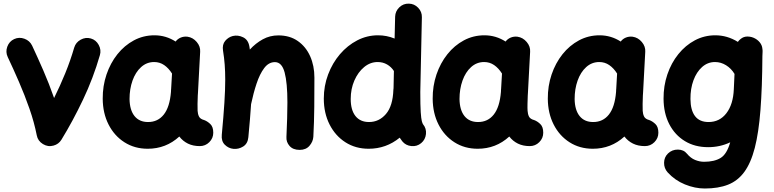

<svg xmlns="http://www.w3.org/2000/svg" viewBox="-20 -759 4299 1066"><path d="M58.6 -542Q86.4 -554.7 115.7 -543.9Q145 -533.2 158.2 -505.9Q188 -442.4 220.5 -367.9Q252.9 -293.5 280.3 -214.8Q313.5 -281.7 342.3 -352.3Q371.1 -422.9 392.1 -495.1Q400.9 -523.9 428.2 -538.8Q455.6 -553.7 484.4 -545.4Q513.2 -537.1 528.1 -509.5Q543 -481.9 534.7 -453.1Q497.6 -324.7 440.9 -205.6Q384.3 -86.4 320.8 17.1Q305.7 41.5 277.3 49.3Q246.6 58.1 218.3 40.8Q189.9 23.4 184.1 -7.8Q169.9 -80.1 143.6 -155.5Q117.2 -231 85.4 -304.2Q53.7 -377.4 22.9 -442.4Q9.8 -470.2 20.5 -499.8Q31.2 -529.3 58.6 -542Z M1089.4 52.2Q1051.8 52.2 1023.4 38.3Q995.1 24.4 975.6 -1Q901.4 66.9 800.3 66.9Q727.5 66.9 671.1 31Q614.7 -4.9 582.8 -67.6Q550.8 -130.4 550.3 -210.9Q549.8 -281.7 571.3 -345.2Q592.8 -408.7 631.8 -457.8Q670.9 -506.8 723.4 -534.9Q775.9 -563 837.4 -563Q901.4 -563 955.1 -528.3Q965.8 -543 983.4 -550.3Q1001 -557.6 1021 -555.2Q1051.3 -550.8 1072.3 -525.9Q1093.3 -501 1091.3 -471.7L1079.1 -243.2Q1078.6 -235.8 1078.1 -228.5Q1077.1 -207.5 1076.7 -181.9Q1076.2 -156.2 1077.1 -143.6Q1078.1 -125.5 1085 -111.8Q1091.8 -98.1 1113.8 -92.3Q1131.3 -85.9 1147.7 -70.3Q1164.1 -54.7 1164.1 -22Q1164.1 8.3 1142.1 30.3Q1120.1 52.2 1089.4 52.2ZM802.2 -81.5Q856.4 -81.5 889.4 -123Q922.4 -164.6 929.2 -248.5Q929.2 -254.9 929.7 -260.3Q929.7 -263.2 930.2 -266.1L935.1 -350.6Q916 -380.9 891.4 -397.7Q866.7 -414.6 835.9 -414.6Q794.4 -414.6 763.4 -386.5Q732.4 -358.4 715.8 -311.8Q699.2 -265.1 699.2 -209Q700.2 -147.9 726.8 -114.7Q753.4 -81.5 802.2 -81.5Z M1211.4 -10.7Q1221.2 -115.2 1225.8 -188.2Q1230.5 -261.2 1230.5 -315.9Q1230.5 -362.3 1227.5 -400.6Q1224.6 -439 1218.3 -477.5Q1212.9 -511.2 1230.2 -532Q1247.6 -552.7 1272.5 -559.1Q1301.3 -565.9 1329.8 -552Q1358.4 -538.1 1364.7 -500.5Q1366.2 -492.2 1367.2 -483.9Q1399.4 -519 1439 -540.8Q1478.5 -562.5 1525.4 -562.5Q1588.9 -562.5 1633.5 -531.2Q1678.2 -500 1701.9 -447Q1725.6 -394 1725.6 -328.1Q1725.6 -249.5 1724.9 -165.8Q1724.1 -82 1719.7 0.5Q1717.8 27.8 1698.2 50.5Q1678.7 73.2 1643.6 73.2Q1606.9 73.2 1587.6 51.3Q1568.4 29.3 1570.3 1Q1572.8 -53.2 1574.2 -100.6Q1575.7 -147.9 1575.7 -189.9Q1575.7 -299.3 1560.3 -356.7Q1544.9 -414.1 1506.3 -414.1Q1471.7 -414.1 1446.8 -380.9Q1421.9 -347.7 1404.3 -294.4Q1386.7 -241.2 1374 -180.7Q1371.6 -141.1 1367.7 -95.7Q1363.8 -50.3 1358.9 2.9Q1355.5 38.6 1330.1 54.4Q1304.7 70.3 1275.9 67.4Q1249 64.9 1228.5 44.9Q1208 24.9 1211.4 -10.7Z M2078.6 -563Q2127.4 -563 2170.9 -544.9L2173.8 -666.5Q2174.8 -696.8 2197 -718.3Q2219.2 -739.7 2250 -738.8Q2280.3 -738.3 2301.8 -715.8Q2323.2 -693.4 2322.3 -663.1L2313.5 -248.5Q2313.5 -173.3 2315.9 -136.5Q2318.4 -99.6 2322 -86.4Q2325.7 -73.2 2328.6 -69.3Q2348.1 -45.9 2345 -14.9Q2341.8 16.1 2318.4 35.6Q2294.9 55.2 2263.7 52Q2232.4 48.8 2213.4 25.4Q2205.6 15.6 2199.2 5.4Q2124 66.9 2026.9 66.9Q1954.1 66.9 1897.9 31Q1841.8 -4.9 1809.8 -67.9Q1777.8 -130.9 1777.8 -211.9Q1777.8 -282.2 1801.8 -345.7Q1825.7 -409.2 1867.4 -458Q1909.2 -506.8 1963.4 -534.9Q2017.6 -563 2078.6 -563ZM1927.2 -209.5Q1927.2 -147.9 1953.6 -114.7Q1980 -81.5 2028.8 -81.5Q2084.5 -81.5 2122.8 -126Q2161.1 -170.4 2164.1 -261.2Q2164.1 -265.6 2165 -269.5L2167 -364.7Q2152.8 -387.2 2129.4 -400.9Q2106 -414.6 2076.7 -414.6Q2035.6 -414.6 2001.7 -386.5Q1967.8 -358.4 1947.5 -312Q1927.2 -265.6 1927.2 -209.5Z M2921.4 52.2Q2883.8 52.2 2855.5 38.3Q2827.1 24.4 2807.6 -1Q2733.4 66.9 2632.3 66.9Q2559.6 66.9 2503.2 31Q2446.8 -4.9 2414.8 -67.6Q2382.8 -130.4 2382.3 -210.9Q2381.8 -281.7 2403.3 -345.2Q2424.8 -408.7 2463.9 -457.8Q2502.9 -506.8 2555.4 -534.9Q2607.9 -563 2669.4 -563Q2733.4 -563 2787.1 -528.3Q2797.9 -543 2815.4 -550.3Q2833 -557.6 2853 -555.2Q2883.3 -550.8 2904.3 -525.9Q2925.3 -501 2923.3 -471.7L2911.1 -243.2Q2910.6 -235.8 2910.2 -228.5Q2909.2 -207.5 2908.7 -181.9Q2908.2 -156.2 2909.2 -143.6Q2910.2 -125.5 2917 -111.8Q2923.8 -98.1 2945.8 -92.3Q2963.4 -85.9 2979.7 -70.3Q2996.1 -54.7 2996.1 -22Q2996.1 8.3 2974.1 30.3Q2952.1 52.2 2921.4 52.2ZM2634.3 -81.5Q2688.5 -81.5 2721.4 -123Q2754.4 -164.6 2761.2 -248.5Q2761.2 -254.9 2761.7 -260.3Q2761.7 -263.2 2762.2 -266.1L2767.1 -350.6Q2748 -380.9 2723.4 -397.7Q2698.7 -414.6 2668 -414.6Q2626.5 -414.6 2595.5 -386.5Q2564.5 -358.4 2547.9 -311.8Q2531.2 -265.1 2531.2 -209Q2532.2 -147.9 2558.8 -114.7Q2585.4 -81.5 2634.3 -81.5Z M3560.5 52.2Q3522.9 52.2 3494.6 38.3Q3466.3 24.4 3446.8 -1Q3372.6 66.9 3271.5 66.9Q3198.7 66.9 3142.3 31Q3085.9 -4.9 3054 -67.6Q3022 -130.4 3021.5 -210.9Q3021 -281.7 3042.5 -345.2Q3064 -408.7 3103 -457.8Q3142.1 -506.8 3194.6 -534.9Q3247.1 -563 3308.6 -563Q3372.6 -563 3426.3 -528.3Q3437 -543 3454.6 -550.3Q3472.2 -557.6 3492.2 -555.2Q3522.5 -550.8 3543.5 -525.9Q3564.5 -501 3562.5 -471.7L3550.3 -243.2Q3549.8 -235.8 3549.3 -228.5Q3548.3 -207.5 3547.9 -181.9Q3547.4 -156.2 3548.3 -143.6Q3549.3 -125.5 3556.2 -111.8Q3563 -98.1 3585 -92.3Q3602.5 -85.9 3618.9 -70.3Q3635.3 -54.7 3635.3 -22Q3635.3 8.3 3613.3 30.3Q3591.3 52.2 3560.5 52.2ZM3273.4 -81.5Q3327.6 -81.5 3360.6 -123Q3393.6 -164.6 3400.4 -248.5Q3400.4 -254.9 3400.9 -260.3Q3400.9 -263.2 3401.4 -266.1L3406.2 -350.6Q3387.2 -380.9 3362.5 -397.7Q3337.9 -414.6 3307.1 -414.6Q3265.6 -414.6 3234.6 -386.5Q3203.6 -358.4 3187 -311.8Q3170.4 -265.1 3170.4 -209Q3171.4 -147.9 3198 -114.7Q3224.6 -81.5 3273.4 -81.5Z M4129.4 -556.2Q4133.3 -556.2 4137.7 -555.7Q4140.1 -555.7 4143.1 -555.2Q4153.8 -553.7 4164.1 -549.3Q4184.6 -540.5 4198 -524.2Q4211.4 -507.8 4212.9 -487.8Q4214.4 -480 4213.9 -471.7L4212.9 -447.3Q4211.9 -273.4 4202.1 -147.9Q4192.4 -22.5 4170.7 61.8Q4148.9 146 4112.5 195.6Q4076.2 245.1 4022 266.4Q3967.8 287.6 3893.1 287.6Q3838.4 287.6 3782.7 264.9Q3727.1 242.2 3687 198.2Q3666.5 175.3 3667 144.5Q3667.5 113.8 3688.5 93.3Q3711.4 71.3 3743.7 71.5Q3775.9 71.8 3793.9 94.2Q3814.5 119.1 3839.6 129.2Q3864.7 139.2 3888.7 139.2Q3946.3 139.2 3981 117.9Q4015.6 96.7 4034.2 31.2Q3977.5 58.1 3911.6 58.1Q3837.9 58.1 3782.5 24.4Q3727.1 -9.3 3695.8 -69.8Q3664.6 -130.4 3664.1 -210.9Q3663.6 -282.2 3685.3 -345.9Q3707 -409.7 3746.3 -458.5Q3785.6 -507.3 3838.1 -535.2Q3890.6 -563 3951.2 -563Q4018.1 -563 4076.7 -526.4Q4082.5 -535.2 4091.3 -542Q4107.9 -556.2 4129.4 -556.2ZM3914.1 -81.5Q3975.6 -81.5 4013.2 -130.6Q4050.8 -179.7 4054.2 -263.7L4058.1 -348.6Q4040 -378.9 4011.2 -396.7Q3982.4 -414.6 3949.7 -414.6Q3909.2 -414.6 3878.2 -387Q3847.2 -359.4 3830.1 -313Q3813 -266.6 3813.5 -209Q3814 -147 3838.9 -114.3Q3863.8 -81.5 3914.1 -81.5Z"/></svg>

Font: Mikhak ExtraBold
Style: Regular
Weight: 800
Designer: Amin Abedi
Version: Version 3.3